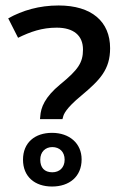

<svg xmlns="http://www.w3.org/2000/svg" viewBox="-20 -821 445 701"><path d="M126 -386H208L210 -393C212 -403 220 -425 277 -472C345 -529 382 -567 382 -645C382 -742 315 -801 194 -801C123 -801 62 -783 10 -754L46 -683C91 -705 133 -720 187 -720C248 -720 283 -692 283 -640C283 -592 265 -566 200 -513C143 -466 129 -428 127 -396ZM170 -140C233 -140 278 -176 278 -239C278 -298 233 -336 170 -336C107 -336 64 -300 64 -238C64 -176 107 -140 170 -140ZM171 -192C142 -192 127 -209 127 -238C127 -267 146 -284 171 -284C197 -284 216 -267 216 -238C216 -209 197 -192 171 -192Z"/></svg>

Font: Noto Sans Myanmar UI SemiCondensed Medium
Style: Regular
Weight: 500
Width: 4
Designer: Monotype Design Team
Foundry: Monotype Imaging Inc.
Version: Version 2.103